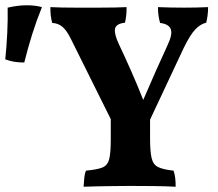

<svg xmlns="http://www.w3.org/2000/svg" viewBox="-174 -705 826 728"><path d="M395 -262V-181Q395 -130 401 -105Q407 -80 426.5 -71Q446 -62 484 -58Q489 -43 490.5 -29Q492 -15 492 3Q454 1 408 0.5Q362 0 319 0Q290 0 257.5 0.5Q225 1 195.5 1.5Q166 2 143 3Q144 -14 145.5 -30Q147 -46 152 -58Q195 -62 214.5 -70Q234 -78 240 -101.5Q246 -125 246 -176V-262ZM361 -179H283L94 -559Q78 -591 62 -604Q46 -617 24 -618Q20 -632 18.5 -646Q17 -660 17 -678Q36 -677 61 -676.5Q86 -676 111 -676Q136 -676 155 -676Q174 -676 202.5 -676Q231 -676 260 -676.5Q289 -677 306 -678Q306 -659 304.5 -646Q303 -633 300 -619Q265 -615 262 -595Q259 -575 277 -537Q297 -495 322.5 -437.5Q348 -380 372 -319H366Q393 -382 417 -436Q441 -490 461 -533Q481 -575 473.5 -594.5Q466 -614 433 -618Q429 -632 427 -646Q425 -660 425 -678Q447 -677 473 -676.5Q499 -676 525 -676Q548 -676 571 -676.5Q594 -677 615 -678Q615 -660 613 -646Q611 -632 608 -619Q586 -614 566.5 -593.5Q547 -573 523 -524ZM-82 -468Q-104 -468 -121 -471Q-138 -474 -154 -480Q-149 -528 -146.5 -580Q-144 -632 -145 -676Q-128 -680 -109.5 -682.5Q-91 -685 -73 -685Q-40 -685 -15 -678Q-36 -626 -52 -575Q-68 -524 -82 -468Z"/></svg>

Font: Vollkorn
Style: Bold
Weight: 700
Designer: Friedrich Althausen
Foundry: Friedrich Althausen
Version: Version 5.000